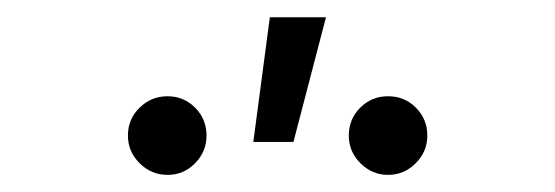

<svg xmlns="http://www.w3.org/2000/svg" viewBox="-20 -834 642 222"><path d="M428.7 -631.8Q410.2 -631.8 396.7 -645.3Q383.3 -658.7 383.3 -677.2Q383.3 -696.3 396.5 -709.5Q409.7 -722.7 428.7 -722.7Q447.8 -722.7 460.9 -709.5Q474.1 -696.3 474.1 -677.2Q474.1 -658.7 460.7 -645.3Q447.3 -631.8 428.7 -631.8ZM173.8 -631.8Q154.8 -631.8 141.4 -645.3Q127.9 -658.7 127.9 -677.2Q127.9 -696.3 141.4 -709.5Q154.8 -722.7 173.8 -722.7Q192.4 -722.7 205.6 -709.5Q218.8 -696.3 218.8 -677.2Q218.8 -658.7 205.6 -645.3Q192.4 -631.8 173.8 -631.8ZM272.9 -669.9 292 -814H356.9L319.3 -669.9Z"/></svg>

Font: Inter 28pt Light
Style: Regular
Weight: 300
Designer: Rasmus Andersson
Foundry: rsms
Version: Version 4.001;git-66647c0bb